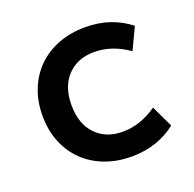

<svg xmlns="http://www.w3.org/2000/svg" viewBox="-94 -577 692 684"><g transform="rotate(-20 252.0 -235.0)"><path d="M295 10Q240 10 194 -7.5Q148 -25 115 -57Q82 -89 63.5 -134Q45 -179 45 -235Q45 -290 63.5 -335.5Q82 -381 115 -413Q148 -445 194 -462.5Q240 -480 295 -480Q346 -480 388 -465.5Q430 -451 464 -424L425 -342Q362 -386 295 -386Q232 -386 193.5 -346Q155 -306 155 -235Q155 -164 193.5 -124Q232 -84 295 -84Q362 -84 425 -128L464 -46Q430 -19 388 -4.5Q346 10 295 10Z"/></g></svg>

Font: Gantari SemiBold
Style: Regular
Weight: 600
Designer: Anugrah Pasau
Foundry: Lafontype
Version: Version 1.000; ttfautohint (v1.8.4)